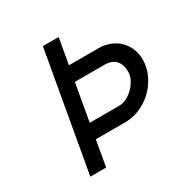

<svg xmlns="http://www.w3.org/2000/svg" viewBox="-141 -721 819 842"><g transform="rotate(-30 268.0 -300.0)"><path d="M266 -600 243 -470H393Q424 -470 450.5 -459.5Q477 -449 496 -430Q515 -411 525.5 -385.5Q536 -360 536 -330Q536 -291 519 -254.5Q502 -218 474 -190.5Q446 -163 409 -146.5Q372 -130 333 -130H183L160 0H80L186 -600ZM379 -394H229L196 -206H346Q365 -206 384 -216Q403 -226 418.5 -241.5Q434 -257 444 -276.5Q454 -296 454 -316Q454 -352 435.5 -373Q417 -394 379 -394Z"/></g></svg>

Font: Gauge
Style: Oblique
Weight: 400
Italic angle: -80°
Designer: Daniel Pimley
Foundry: Daniel Pimley
Version: Version 2.0